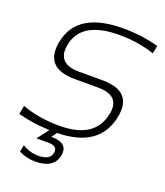

<svg xmlns="http://www.w3.org/2000/svg" viewBox="-162 -811 964 1124"><g transform="rotate(20 320.0 -248.5)"><path d="M207 4.4Q97.7 0.5 8.8 -24.4L19.5 -78.1Q121.6 -39.1 253.9 -39.1Q473.1 -39.1 506.3 -205.1Q530.8 -327.1 388.2 -327.1H244.6Q49.8 -327.1 85 -502.9Q125 -703.1 410.6 -703.1Q527.8 -703.1 631.8 -673.8L622.1 -625Q519 -659.2 401.9 -659.2Q167.5 -659.2 136.2 -502.9Q110.8 -376 254.4 -376H397.9Q591.8 -376 557.6 -205.1Q516.6 1 254.9 4.9L231 37.6Q340.3 37.6 323.2 121.6Q306.6 206.1 189 206.1Q136.2 206.1 88.4 181.6L96.7 138.7Q143.6 168 196.3 168Q268.6 168 277.8 121.6Q287.1 75.7 227.1 75.7H152.3Z"/></g></svg>

Font: Sansation Light
Style: Light Italic
Weight: 300
Designer: Bernd Montag
Version: Version 1.301